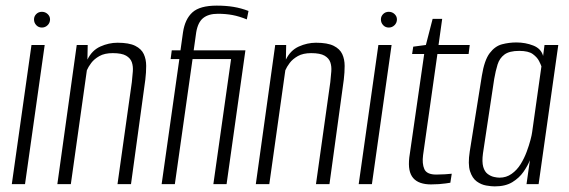

<svg xmlns="http://www.w3.org/2000/svg" viewBox="-20 -655 2023 683"><path d="M22 0 92 -495H139L69 0ZM129 -557Q117 -557 109 -565.5Q101 -574 101 -586Q101 -597 109 -605Q117 -613 129 -613Q141 -613 149.5 -605Q158 -597 158 -586Q158 -574 149.5 -565.5Q141 -557 129 -557Z M184 0 253 -495H292L291 -443Q307 -476 337 -489.5Q367 -503 398 -503Q439 -503 461 -492Q483 -481 491.5 -462.5Q500 -444 500 -420.5Q500 -397 497 -372L446 0H398L449 -363Q451 -382 452.5 -400.5Q454 -419 449 -433.5Q444 -448 428.5 -457Q413 -466 381 -466Q352 -466 333.5 -455.5Q315 -445 304.5 -431Q294 -417 289 -405L232 0Z M555 0 618 -445H587L591 -476H622L631 -540Q638 -587 664.5 -611Q691 -635 751 -635Q784 -635 811 -630.5Q838 -626 864 -616L858 -586Q831 -597 807 -601.5Q783 -606 755 -606Q722 -606 703 -591Q684 -576 678 -540L669 -476H853L786 0H739L802 -445H665L602 0Z M890 0 959 -495H998L997 -443Q1013 -476 1043 -489.5Q1073 -503 1104 -503Q1145 -503 1167 -492Q1189 -481 1197.5 -462.5Q1206 -444 1206 -420.5Q1206 -397 1203 -372L1152 0H1104L1155 -363Q1157 -382 1158.5 -400.5Q1160 -419 1155 -433.5Q1150 -448 1134.5 -457Q1119 -466 1087 -466Q1058 -466 1039.5 -455.5Q1021 -445 1010.5 -431Q1000 -417 995 -405L938 0Z M1256 0 1326 -495H1373L1303 0ZM1363 -557Q1351 -557 1343 -565.5Q1335 -574 1335 -586Q1335 -597 1343 -605Q1351 -613 1363 -613Q1375 -613 1383.5 -605Q1392 -597 1392 -586Q1392 -574 1383.5 -565.5Q1375 -557 1363 -557Z M1513 1Q1492 1 1476 -4.5Q1460 -10 1450 -21.5Q1440 -33 1436.5 -51Q1433 -69 1436 -95L1489 -463H1446L1450 -489L1495 -495L1519 -588H1553L1540 -495H1651L1647 -463H1536L1485 -103Q1481 -73 1489.5 -53.5Q1498 -34 1532 -34Q1546 -34 1562.5 -35Q1579 -36 1587 -37L1582 -5Q1576 -4 1565.5 -2.5Q1555 -1 1541.5 0Q1528 1 1513 1Z M1740 8Q1728 8 1710 5Q1692 2 1676 -9.5Q1660 -21 1652 -46Q1644 -71 1651 -116L1694 -385Q1703 -441 1722 -466Q1741 -491 1766 -497.5Q1791 -504 1817 -504Q1849 -504 1877 -493Q1905 -482 1912 -456L1917 -495H1966L1896 0H1853L1865 -85Q1857 -65 1842 -43.5Q1827 -22 1802.5 -7Q1778 8 1740 8ZM1757 -23Q1781 -23 1800 -36.5Q1819 -50 1832 -71Q1845 -92 1853.5 -115Q1862 -138 1867 -157Q1872 -176 1873 -185L1906 -419Q1904 -425 1897.5 -438Q1891 -451 1875.5 -462.5Q1860 -474 1827 -474Q1792 -474 1774.5 -461Q1757 -448 1750 -425.5Q1743 -403 1738 -374L1698 -109Q1694 -79 1699 -61.5Q1704 -44 1715 -36Q1726 -28 1737.5 -25.5Q1749 -23 1757 -23Z"/></svg>

Font: Alumni Sans Light
Style: Italic
Weight: 300
Italic angle: -8°
Version: Version 1.016